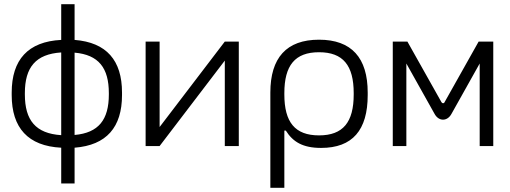

<svg xmlns="http://www.w3.org/2000/svg" viewBox="-20 -699 2440 919"><path d="M36 -256V-244C36 -87 114 0 273 8V179H337V8C490 -4 564 -90 564 -244V-256C564 -410 490 -496 337 -508V-679H273V-508C114 -500 36 -413 36 -256ZM99 -247V-253C99 -377 151 -440 273 -448V-52C151 -60 99 -123 99 -247ZM337 -53V-447C452 -437 501 -374 501 -253V-247C501 -126 452 -63 337 -53Z M677 0H744L1056 -409V0H1123V-500H1056L744 -91V-500H677Z M1740 -244V-256C1740 -422 1663 -509 1507 -509C1351 -509 1274 -422 1274 -256V200H1341V-74H1348C1382 -20 1429 9 1517 9C1667 9 1740 -76 1740 -244ZM1341 -247V-253C1341 -386 1392 -449 1507 -449C1622 -449 1673 -386 1673 -253V-247C1673 -114 1622 -51 1507 -51C1392 -51 1341 -114 1341 -247Z M1860 -500V0H1925V-395L2060 -154C2080 -117 2121 -117 2141 -154L2276 -395V0H2341V-500H2271L2108 -210C2105 -203 2097 -203 2093 -210L1930 -500Z"/></svg>

Font: LT Wave Mono Light
Style: Regular
Weight: 300
Designer: Daniel Lyons
Version: Version 2.5 (Glyphs App)